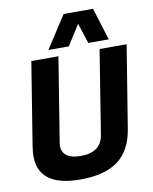

<svg xmlns="http://www.w3.org/2000/svg" viewBox="-100 -1005 865 1089"><g transform="rotate(-10 332.5 -460.5)"><path d="M275 10Q34 10 34 -166Q34 -177 35 -190Q36 -203 39 -222L116 -700H272L194 -216Q186 -170 213.5 -145.5Q241 -121 298 -121Q417 -121 432 -219L509 -700H665L588 -226Q569 -105 492.5 -47.5Q416 10 275 10ZM222 -745 343 -931H512L570 -745H452L414 -862L340 -745Z"/></g></svg>

Font: Georama
Style: Bold Italic
Weight: 700
Italic angle: -9°
Designer: Jean-Baptiste Levee
Foundry: Production Type
Version: Version 1.000